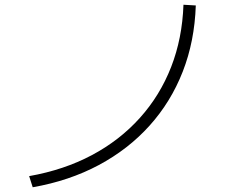

<svg xmlns="http://www.w3.org/2000/svg" viewBox="-20 -765 1040 810"><path d="M103 -22Q250 -48 367.5 -110.5Q485 -173 570 -267.5Q655 -362 702 -482.5Q749 -603 754 -745L806 -742Q801 -591 751 -463Q701 -335 611 -235Q521 -135 396.5 -68.5Q272 -2 118 25Z"/></svg>

Font: M PLUS 2 Thin Light
Style: Regular
Weight: 300
Version: Version 1.001